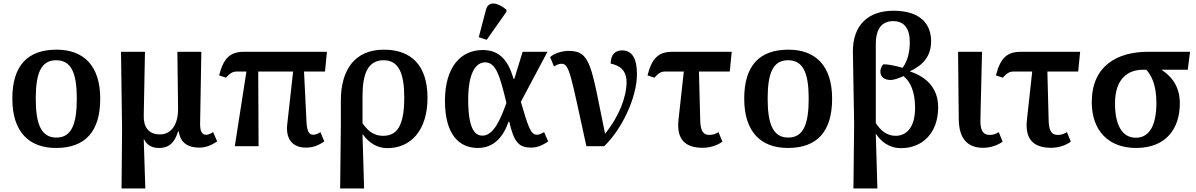

<svg xmlns="http://www.w3.org/2000/svg" viewBox="-20 -830 6792 1090"><path d="M298 10C463 10 549 -82 549 -270C549 -457 455 -548 301 -548C136 -548 50 -457 50 -270C50 -82 144 10 298 10ZM300 -49C214 -49 183 -125 183 -270C183 -415 213 -488 299 -488C385 -488 416 -415 416 -270C416 -125 386 -49 300 -49Z M670 240H805L796 -39H798C814 -6 843 10 882 10C946 10 973 -27 991 -84H995C1004 -16 1051 8 1111 8C1152 8 1184 -8 1213 -27L1190 -80C1177 -71 1163 -65 1151 -65C1130 -65 1116 -78 1116 -126L1123 -536H987L991 -210C991 -130 957 -67 888 -67C822 -67 795 -110 796 -172L803 -536H667L673 -94Z M1313 0H1448L1446 -424H1644L1611 -127C1600 -40 1642 8 1716 8C1752 8 1781 0 1821 -27L1799 -80C1781 -68 1768 -65 1758 -65C1736 -65 1723 -81 1720 -138L1706 -424H1825L1836 -536H1366C1286 -536 1249 -500 1224 -402L1263 -389C1288 -417 1302 -424 1328 -424H1379Z M1911 240H2047L2038 -67H2040C2076 -17 2123 11 2179 11C2314 11 2407 -92 2407 -274C2407 -461 2313 -548 2159 -548C1994 -548 1915 -433 1915 -259V-117ZM2155 -59C2108 -59 2073 -80 2038 -130V-284C2038 -410 2068 -488 2158 -488C2245 -488 2275 -411 2275 -276C2275 -111 2231 -59 2155 -59Z M2743 -604 2855 -763V-775C2807 -815 2753 -828 2739 -775L2698 -619ZM2692 10C2782 10 2836 -50 2867 -139H2871C2898 -21 2927 8 2995 8C3037 8 3068 -11 3092 -27L3069 -80C3053 -71 3041 -65 3029 -65C2994 -65 2980 -104 2937 -252L3088 -536H2947L2900 -383H2895C2861 -505 2801 -546 2720 -546C2597 -546 2506 -451 2506 -257C2506 -65 2588 10 2692 10ZM2719 -60C2673 -60 2638 -104 2638 -265C2638 -414 2680 -476 2734 -476C2796 -476 2818 -399 2855 -246C2823 -156 2783 -60 2719 -60Z M3309 0H3410C3513 -99 3596 -279 3596 -409C3596 -496 3570 -544 3511 -544C3475 -544 3447 -522 3447 -469C3495 -459 3537 -434 3537 -363C3537 -282 3496 -170 3415 -71C3336 -455 3335 -541 3209 -541C3173 -541 3132 -530 3103 -506L3125 -453C3143 -463 3154 -468 3168 -468C3213 -468 3219 -409 3309 0Z M3970 9C4016 9 4058 -8 4081 -26L4059 -80C4044 -71 4030 -64 4008 -64C3965 -64 3956 -97 3955 -156L3948 -424H4123L4134 -536H3798C3718 -536 3681 -500 3656 -402L3695 -389C3720 -417 3734 -424 3760 -424H3862L3832 -151C3820 -43 3865 9 3970 9Z M4453 10C4618 10 4704 -82 4704 -270C4704 -457 4610 -548 4456 -548C4291 -548 4205 -457 4205 -270C4205 -82 4299 10 4453 10ZM4455 -49C4369 -49 4338 -125 4338 -270C4338 -415 4368 -488 4454 -488C4540 -488 4571 -415 4571 -270C4571 -125 4541 -49 4455 -49Z M4825 240H4961L4952 -69H4954C4980 -29 5025 11 5096 11C5214 11 5306 -72 5306 -221C5306 -332 5237 -394 5147 -424V-426C5219 -460 5266 -510 5266 -596C5266 -691 5208 -769 5052 -769C4913 -769 4820 -692 4822 -533L4829 -126ZM5065 -59C5013 -59 4978 -91 4952 -131V-579C4952 -673 4991 -710 5051 -710C5115 -710 5145 -666 5145 -590C5145 -526 5128 -477 5104 -445C5063 -457 5016 -466 4995 -465C4981 -451 4978 -434 4978 -423C4978 -391 5004 -375 5039 -376C5055 -376 5086 -387 5109 -398C5148 -368 5175 -309 5175 -218C5175 -99 5120 -59 5065 -59Z M5561 9C5607 9 5649 -8 5672 -26L5650 -80C5636 -71 5621 -64 5599 -64C5556 -64 5544 -97 5546 -156L5555 -536H5419L5423 -151C5425 -42 5473 9 5561 9Z M5948 9C5994 9 6036 -8 6059 -26L6037 -80C6022 -71 6008 -64 5986 -64C5943 -64 5934 -97 5933 -156L5926 -424H6101L6112 -536H5776C5696 -536 5659 -500 5634 -402L5673 -389C5698 -417 5712 -424 5738 -424H5840L5810 -151C5798 -43 5843 9 5948 9Z M6429 10C6602 10 6678 -102 6678 -243C6678 -346 6625 -400 6574 -434H6723L6736 -536H6497C6320 -536 6178 -454 6178 -250C6178 -88 6274 10 6429 10ZM6429 -48C6348 -48 6310 -124 6310 -243C6310 -390 6390 -434 6468 -434H6488C6516 -402 6545 -350 6545 -245C6545 -126 6509 -48 6429 -48Z"/></svg>

Font: Noto Serif SemiBold
Style: Regular
Weight: 600
Designer: Monotype Design Team
Foundry: Monotype Imaging Inc.
Version: Version 2.013